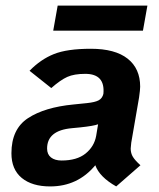

<svg xmlns="http://www.w3.org/2000/svg" viewBox="-20 -657 571 689"><path d="M449 -124Q449 -107 457 -94Q465 -81 484 -64L397 12Q337 -22 322 -64Q259 12 160 12Q95 12 58 -18.5Q21 -49 21 -107Q21 -194 80.5 -233Q140 -272 243 -282L292 -287Q321 -290 334 -297Q347 -304 351 -320Q358 -392 286 -392Q246 -392 221.5 -381Q197 -370 164 -341L86 -403Q126 -444 173.5 -463Q221 -482 306 -482Q393 -482 438 -446.5Q483 -411 483 -346Q483 -335 479 -307L451 -145Q449 -129 449 -124ZM325 -169 332 -211Q316 -205 269 -200L238 -197Q149 -189 149 -124Q149 -103 163 -92Q177 -81 201 -81Q256 -81 287 -106Q318 -131 325 -169ZM187 -637H509L493 -547H171Z"/></svg>

Font: KoHo
Style: Bold Italic
Weight: 700
Italic angle: -10°
Version: Version 1.000; ttfautohint (v1.6)